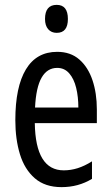

<svg xmlns="http://www.w3.org/2000/svg" viewBox="-20 -759 458 789"><path d="M215 -546Q270 -546 306 -514.5Q342 -483 360 -429.5Q378 -376 378 -309V-253H123Q126 -59 242 -59Q271 -59 299.5 -68Q328 -77 358 -96V-24Q302 10 233 10Q165 10 123 -26.5Q81 -63 62 -125Q43 -187 43 -265Q43 -402 86.5 -474Q130 -546 215 -546ZM215 -480Q174 -480 151 -440Q128 -400 124 -317H302Q302 -361 293 -398Q284 -435 264.5 -457.5Q245 -480 215 -480ZM213 -739Q259 -739 259 -681Q259 -624 213 -624Q191 -624 178 -639Q165 -654 165 -681Q165 -739 213 -739Z"/></svg>

Font: Noto Sans Georgian ExtraCondensed
Style: Regular
Weight: 400
Width: 2
Designer: Monotype Design Team, Akaki Razmadze
Foundry: Google LLC
Version: Version 2.005; ttfautohint (v1.8.4.7-5d5b)